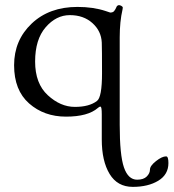

<svg xmlns="http://www.w3.org/2000/svg" viewBox="-20 -441 677 749"><path d="M447 -295V46Q447 164 463.5 212Q480 260 515 260Q540 260 552.5 247.5Q565 235 565 220.5Q565 206 588.5 187.5Q612 169 628 169Q637 169 637 195Q637 240 597.5 264Q558 288 498 288Q438 288 407.5 237.5Q377 187 377 103V5Q377 -25 372 -25Q367 -25 362 -20Q323 14 237.5 14Q152 14 93.5 -37.5Q35 -89 35 -186.5Q35 -284 103.5 -349Q172 -414 282 -414Q344 -414 392 -398L410 -392Q420 -392 425 -397.5Q430 -403 436 -417Q440 -421 444 -421Q448 -421 453.5 -418Q459 -415 459 -411L458 -404Q447 -357 447 -295ZM377 -275Q375 -320 340.5 -351Q306 -382 252.5 -382Q199 -382 158 -334.5Q117 -287 117 -201Q117 -115 166.5 -69.5Q216 -24 272 -24Q328 -24 358 -47Q378 -61 378 -155.5Q378 -250 377 -275Z"/></svg>

Font: EB Garamond
Style: Regular
Weight: 400
Version: Version 0.012